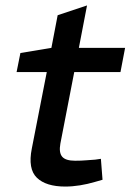

<svg xmlns="http://www.w3.org/2000/svg" viewBox="-20 -679 480 706"><path d="M220 7Q149 7 115.5 -25.5Q82 -58 97 -133L152 -414H41L55 -484L169 -503L192 -623L300 -659L270 -503H440L423 -414H253L202 -151Q196 -118 208.5 -103Q221 -88 256 -88Q279 -88 296 -89.5Q313 -91 330 -92L351 -95L357 -18L329 -10Q302 -2 274 2.5Q246 7 220 7Z"/></svg>

Font: REM
Style: Italic
Weight: 400
Italic angle: -11°
Designer: Octavio Pardo
Foundry: Ashler Design
Version: Version 1.005;gftools[0.9.28]